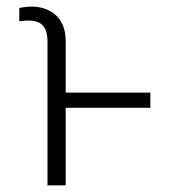

<svg xmlns="http://www.w3.org/2000/svg" viewBox="-20 -558 518 578"><path d="M123 0V-430.7Q123 -465.8 109.1 -481Q95.2 -496.1 65.4 -496.1Q55.7 -496.1 38.1 -494.1V-534.2Q59.6 -538.1 74.2 -538.1Q121.1 -538.1 149.4 -511Q177.7 -483.9 177.7 -434.6V-279.3H432.6V-233.4H177.7V0Z"/></svg>

Font: Pretendard GOV ExtraLight
Style: Regular
Weight: 200
Designer: Base glyphs from Inter by Rasmus Andersson; Hangeul glyphs from Noto Sans CJK(Source Han Sans) by Jang Soo-young and Kan
Foundry: Kil Hyung-jin
Version: Version 1.309